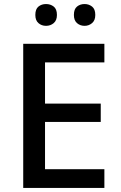

<svg xmlns="http://www.w3.org/2000/svg" viewBox="-20 -931 597 951"><path d="M497 0H95V-714H497V-622H203V-418H479V-327H203V-93H497ZM155 -857Q155 -886 170.5 -898.5Q186 -911 208 -911Q230 -911 246 -898.5Q262 -886 262 -857Q262 -830 246 -816.5Q230 -803 208 -803Q186 -803 170.5 -816.5Q155 -830 155 -857ZM346 -857Q346 -886 361.5 -898.5Q377 -911 399 -911Q420 -911 436 -898.5Q452 -886 452 -857Q452 -830 436 -816.5Q420 -803 399 -803Q377 -803 361.5 -816.5Q346 -830 346 -857Z"/></svg>

Font: Noto Sans Bengali Medium
Style: Regular
Weight: 500
Designer: Jelle Bosma - Monotype Design Team
Foundry: Monotype Imaging Inc.
Version: Version 2.003; ttfautohint (v1.8.4.7-5d5b)